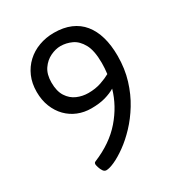

<svg xmlns="http://www.w3.org/2000/svg" viewBox="-168 -819 871 934"><g transform="rotate(-30 267.5 -351.5)"><path d="M271 -705Q324 -705 364 -688Q404 -671 430.5 -638.5Q457 -606 470.5 -559.5Q484 -513 484 -453Q484 -381 465 -319Q446 -257 415 -206.5Q384 -156 347 -117Q310 -78 273 -51.5Q236 -25 206 -11.5Q176 2 159 2Q148 2 141 -8.5Q134 -19 130 -32Q126 -45 126 -51Q126 -53 127.5 -56.5Q129 -60 134 -62Q236 -104 296.5 -174Q357 -244 381 -328Q358 -314 325 -304.5Q292 -295 246 -295Q206 -295 171.5 -309Q137 -323 111 -349.5Q85 -376 70 -413.5Q55 -451 55 -497Q55 -545 71.5 -583Q88 -621 117.5 -648.5Q147 -676 186.5 -690.5Q226 -705 271 -705ZM266 -633Q239 -633 209.5 -619Q180 -605 160 -576Q140 -547 140 -501Q140 -452 159 -422.5Q178 -393 208 -380Q238 -367 271 -367Q311 -367 343 -378Q375 -389 396 -401Q398 -416 399 -431.5Q400 -447 400 -461Q400 -531 379.5 -568Q359 -605 328.5 -619Q298 -633 266 -633Z"/></g></svg>

Font: Asap VF Beta
Style: Regular
Weight: 400
Designer: Pablo Cosgaya
Foundry: Pablo Cosgaya
Version: Version 1.007